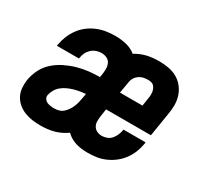

<svg xmlns="http://www.w3.org/2000/svg" viewBox="-111 -707 972 894"><g transform="rotate(30 375.0 -260.0)"><path d="M185 8Q163 8 141 5Q119 2 99 -6Q79 -14 63 -27.5Q47 -41 37 -59.5Q27 -78 25 -100Q23 -122 26 -144Q31 -174 45 -202.5Q59 -231 83 -252.5Q107 -274 135.5 -288Q164 -302 193.5 -310.5Q223 -319 253 -322.5Q283 -326 313 -326L317 -350Q319 -365 318 -379Q317 -393 310.5 -404.5Q304 -416 291 -421.5Q278 -427 264 -427Q250 -427 236 -422Q222 -417 211 -406.5Q200 -396 194 -383Q188 -370 186 -356Q186 -355 185.5 -354Q185 -353 185 -352H67Q67 -354 67 -356Q67 -358 68 -360Q72 -384 81.5 -407Q91 -430 106 -450.5Q121 -471 141.5 -486.5Q162 -502 185.5 -511.5Q209 -521 233 -524.5Q257 -528 280 -528Q311 -528 340 -521Q369 -514 391 -496Q405 -505 421 -511.5Q437 -518 452.5 -521.5Q468 -525 484 -526.5Q500 -528 517 -528Q542 -528 567 -523.5Q592 -519 613 -507Q634 -495 649 -476Q664 -457 671.5 -434Q679 -411 679 -385Q679 -359 674 -334L654 -210H413L407 -170Q405 -156 405 -142Q405 -128 411.5 -116.5Q418 -105 430 -99Q442 -93 456 -93Q469 -93 483 -98Q497 -103 506.5 -114Q516 -125 521.5 -138Q527 -151 530 -165Q530 -166 530 -167Q530 -168 530 -169H649Q649 -167 648.5 -164.5Q648 -162 648 -160Q644 -136 635 -113.5Q626 -91 611 -70.5Q596 -50 576 -34.5Q556 -19 533 -9Q510 1 486.5 4.5Q463 8 439 8Q423 8 406.5 6Q390 4 375 -0.5Q360 -5 346.5 -13Q333 -21 322 -32Q307 -21 290 -13Q273 -5 256 -0.5Q239 4 221 6Q203 8 185 8ZM551 -310 557 -350Q559 -359 559.5 -368Q560 -377 559 -386Q558 -395 554.5 -403Q551 -411 545.5 -417Q540 -423 531.5 -425Q523 -427 514 -427Q502 -427 490 -424.5Q478 -422 467.5 -415Q457 -408 450 -397.5Q443 -387 441 -375L430 -310ZM201 -93Q214 -93 226.5 -96.5Q239 -100 249 -109Q259 -118 266.5 -129.5Q274 -141 279 -153Q284 -165 287 -177.5Q290 -190 292 -203L296 -225Q281 -224 265.5 -221.5Q250 -219 234.5 -214.5Q219 -210 204 -203Q189 -196 176.5 -186Q164 -176 155.5 -161.5Q147 -147 144 -132Q142 -121 147.5 -112.5Q153 -104 161.5 -100Q170 -96 180.5 -94.5Q191 -93 201 -93Z"/></g></svg>

Font: Zed Sans Extended
Style: Bold Italic
Weight: 700
Width: 7
Italic angle: -9°
Designer: Belleve Invis
Foundry: Belleve Invis
Version: Version 1.0.0; ttfautohint (v1.8.4)